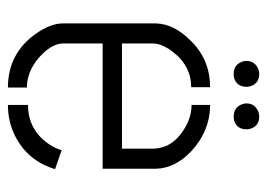

<svg xmlns="http://www.w3.org/2000/svg" viewBox="-115 -560 675 485"><g transform="rotate(90 222.5 -317.5)"><path d="M133.8 -602.5Q133.8 -624 155.3 -632.8Q161.1 -634.8 167 -634.8Q191.4 -634.8 198.2 -611.3Q199.2 -607.4 199.2 -602.5Q199.2 -578.1 176.8 -571.3Q171.9 -570.3 167 -570.3Q143.6 -570.3 135.7 -591.8Q133.8 -597.7 133.8 -602.5ZM241.2 -602.5Q241.2 -624 262.7 -632.8Q268.6 -634.8 274.4 -634.8Q298.8 -634.8 305.7 -611.3Q306.6 -607.4 306.6 -602.5Q306.6 -578.1 284.2 -571.3Q279.3 -570.3 274.4 -570.3Q251 -570.3 243.2 -591.8Q241.2 -597.7 241.2 -602.5ZM39.1 -139.6V-373Q40 -418.9 82 -460.9Q129.9 -510.7 200.2 -510.7V-462.9Q144.5 -462.9 108.4 -413.1Q89.8 -387.7 89.8 -365.2V-288.1H355.5V-365.2Q355.5 -414.1 307.6 -444.3Q277.3 -463.9 245.1 -463.9V-510.7Q310.5 -510.7 362.3 -462.9Q405.3 -421.9 406.2 -374V-239.3H89.8V-139.6Q89.8 -109.4 127 -77.1Q162.1 -47.9 201.2 -47.9V0Q115.2 0 65.4 -70.3Q39.1 -107.4 39.1 -139.6ZM245.1 0V-50.8Q308.6 -50.8 344.7 -104.5Q355.5 -121.1 359.4 -135.7L407.2 -119.1Q385.7 -47.9 320.3 -16.6Q285.2 0 245.1 0Z"/></g></svg>

Font: Post No Bills Jaffna
Style: Regular
Weight: 400
Designer: Kosala Senevirathne, Siva Puranthara, Lasantha Premarathna, Tharique Azeez
Foundry: Mooniak
Version: Version 1.220 ; ttfautohint (v1.6)